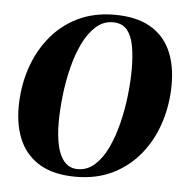

<svg xmlns="http://www.w3.org/2000/svg" viewBox="-44 -560 612 617"><g transform="rotate(5 262.0 -252.0)"><path d="M301.5 -517Q371 -517 415.8 -491.8Q460.5 -466.5 482 -420.2Q503.5 -374 503.5 -309.5Q503.5 -247 485.2 -189Q467 -131 431.2 -85.8Q395.5 -40.5 343 -14Q290.5 12.5 222 12.5Q152.5 12.5 107.8 -13.2Q63 -39 41.5 -85.5Q20 -132 20 -194Q20 -258.5 38.8 -316.8Q57.5 -375 93.8 -420.2Q130 -465.5 182.2 -491.2Q234.5 -517 301.5 -517ZM298 -492.5Q267.5 -492.5 243.5 -471Q219.5 -449.5 202.2 -413.8Q185 -378 174 -334Q163 -290 157.8 -243.8Q152.5 -197.5 152.5 -156.5Q152.5 -113.5 160 -81Q167.5 -48.5 184 -30.5Q200.5 -12.5 226.5 -12.5Q257 -12.5 281 -34Q305 -55.5 322 -91.5Q339 -127.5 350 -171.5Q361 -215.5 366.2 -261.2Q371.5 -307 371.5 -348Q371.5 -387 366 -419.8Q360.5 -452.5 344.8 -472.5Q329 -492.5 298 -492.5Z"/></g></svg>

Font: Merriweather 144pt SemiBold
Style: Italic
Weight: 600
Italic angle: -7.8°
Version: Version 2.101